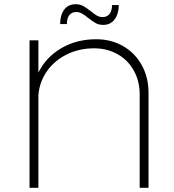

<svg xmlns="http://www.w3.org/2000/svg" viewBox="-20 -890 827 910"><path d="M469 -772Q449 -772 433.5 -780.5Q418 -789 398 -805Q381 -819 368.5 -826Q356 -833 342 -833Q320 -833 308.5 -818Q297 -803 297 -776H265Q265 -818 284 -844Q303 -870 339 -870Q359 -870 374.5 -861.5Q390 -853 410 -837Q427 -823 439.5 -816Q452 -809 466 -809Q488 -809 499.5 -824.5Q511 -840 511 -866H543Q543 -825 523.5 -798.5Q504 -772 469 -772ZM684 -450V0H642V-443Q642 -505 614.5 -555Q587 -605 537.5 -633Q488 -661 426 -661Q355 -661 296.5 -632Q238 -603 202.5 -552.5Q167 -502 162 -439V0H120V-699H162V-546Q197 -618 269.5 -661Q342 -704 436 -704Q507 -704 563.5 -671.5Q620 -639 652 -581Q684 -523 684 -450Z"/></svg>

Font: TypoPRO Montserrat Alternates
Style: Regular
Weight: 275
Designer: Julieta Ulanovsky
Foundry: Julieta Ulanovsky
Version: Version 6.001